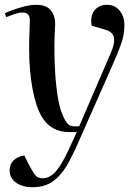

<svg xmlns="http://www.w3.org/2000/svg" viewBox="-26 -549 581 798"><path d="M295 53Q274 101 250.5 141Q227 181 193.5 205Q160 229 109 229Q67 229 40.5 210Q14 191 14 159Q14 134 30 118Q46 102 75 97L94 135Q114 173 124 182.5Q134 192 151 192Q181 192 206 163.5Q231 135 261 70L293 0H262Q185 0 147 -65Q123 -106 109 -181Q95 -256 95 -350Q95 -362 95.5 -385Q96 -408 97 -430Q98 -452 98 -464Q98 -497 68 -497Q53 -497 34.5 -490.5Q16 -484 0 -478L-6 -494Q6 -500 28.5 -508Q51 -516 76.5 -522.5Q102 -529 125 -529Q168 -529 186.5 -504.5Q205 -480 203 -442Q202 -425 201 -401Q200 -377 200 -352Q200 -298 203.5 -243Q207 -188 215 -141.5Q223 -95 236 -67Q247 -42 257 -33Q267 -24 282 -24H303L435 -330Q453 -372 447 -395Q441 -418 410 -426L355 -442Q348 -482 366.5 -505.5Q385 -529 419 -529Q452 -529 471.5 -504.5Q491 -480 491 -446Q491 -416 484.5 -390.5Q478 -365 462.5 -327.5Q447 -290 419 -227Z"/></svg>

Font: Literata 72pt Medium
Style: Italic
Weight: 500
Italic angle: -2°
Designer: Latin by Veronika Burian and Jose Scaglione. Greek by Irene Vlachou. Cyrillic by Vera Evstafieva
Foundry: TypeTogether
Version: Version 3.002